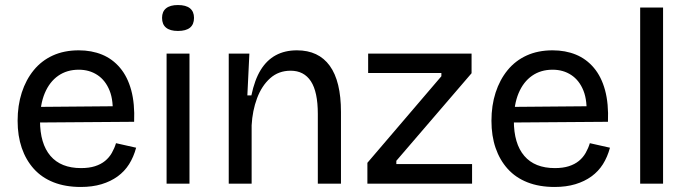

<svg xmlns="http://www.w3.org/2000/svg" viewBox="-20 -730 2733 763"><path d="M301 13Q240 13 193 -5.5Q146 -24 114.5 -59Q83 -94 66.5 -142Q50 -190 50 -250Q50 -311 66.5 -362Q83 -413 114 -451Q145 -489 190 -509.5Q235 -530 293 -530Q344 -530 385.5 -513Q427 -496 457 -460.5Q487 -425 501.5 -371.5Q516 -318 513 -246L108 -243V-305L458 -308L427 -266Q432 -329 415.5 -370Q399 -411 367 -432Q335 -453 293 -453Q246 -453 211.5 -429Q177 -405 158 -360Q139 -315 139 -251Q139 -159 180.5 -110.5Q222 -62 302 -62Q334 -62 357.5 -69.5Q381 -77 397.5 -90.5Q414 -104 424.5 -122.5Q435 -141 441 -161L521 -143Q511 -106 493 -77.5Q475 -49 447.5 -29Q420 -9 383.5 2Q347 13 301 13Z M642 0V-517H733V0ZM687 -607Q656 -607 640 -620Q624 -633 624 -659Q624 -684 640 -697Q656 -710 687 -710Q719 -710 735 -697Q751 -684 751 -659Q751 -633 735 -620Q719 -607 687 -607Z M889 0V-319V-517H971L963 -351H979Q992 -413 1016 -452Q1040 -491 1076 -510.5Q1112 -530 1160 -530Q1246 -530 1290.5 -468.5Q1335 -407 1335 -285V0H1243V-277Q1243 -365 1215.5 -407Q1188 -449 1135 -449Q1087 -449 1053.5 -419Q1020 -389 1001.5 -339.5Q983 -290 980 -232V0Z M1440 0V-83L1734 -427V-440H1443V-517H1854V-439L1555 -91V-78H1856V0Z M2184 13Q2123 13 2076 -5.5Q2029 -24 1997.5 -59Q1966 -94 1949.5 -142Q1933 -190 1933 -250Q1933 -311 1949.5 -362Q1966 -413 1997 -451Q2028 -489 2073 -509.5Q2118 -530 2176 -530Q2227 -530 2268.5 -513Q2310 -496 2340 -460.5Q2370 -425 2384.5 -371.5Q2399 -318 2396 -246L1991 -243V-305L2341 -308L2310 -266Q2315 -329 2298.5 -370Q2282 -411 2250 -432Q2218 -453 2176 -453Q2129 -453 2094.5 -429Q2060 -405 2041 -360Q2022 -315 2022 -251Q2022 -159 2063.5 -110.5Q2105 -62 2185 -62Q2217 -62 2240.5 -69.5Q2264 -77 2280.5 -90.5Q2297 -104 2307.5 -122.5Q2318 -141 2324 -161L2404 -143Q2394 -106 2376 -77.5Q2358 -49 2330.5 -29Q2303 -9 2266.5 2Q2230 13 2184 13Z M2524 0V-700H2615V0Z"/></svg>

Font: Bricolage Grotesque 16pt
Style: Regular
Weight: 400
Version: Version 1.001;gftools[0.9.33.dev8+g029e19f]